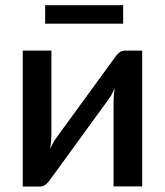

<svg xmlns="http://www.w3.org/2000/svg" viewBox="-20 -700 620 721"><path d="M514 -510V0H406.5V-319.5Q406.5 -330 407.5 -342.5Q408.5 -355 410.5 -368Q405.5 -357 400.8 -347.8Q396 -338.5 390.5 -331L169 -26.5Q163 -17 153 -8.2Q143 0.5 130.5 0.5H65.5V-510H173V-190.5Q173 -180 171.8 -167Q170.5 -154 168.5 -141Q178.5 -164 189 -179L410.5 -483Q416.5 -493 426.5 -501.5Q436.5 -510 449 -510ZM149.5 -680.5H442.5V-611H149.5Z"/></svg>

Font: Lato 2
Style: Regular
Weight: 600
Designer: Lukasz Dziedzic with Adam Twardoch and Botio Nikoltchev
Foundry: tyPoland Lukasz Dziedzic
Version: Version 2.015; 2015-08-06; http://www.latofonts.com/